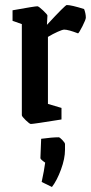

<svg xmlns="http://www.w3.org/2000/svg" viewBox="-20 -484 363 765"><path d="M67 -25V-388L30 -401V-443Q119 -459 129 -459Q134 -459 151.5 -442.5Q169 -426 169 -422L167 -385Q240 -464 246 -464Q264 -464 315 -448Q318 -441 320 -431.5Q322 -422 322 -414Q322 -406 308.5 -379.5Q295 -353 291 -351Q252 -366 236 -366Q229 -366 210 -357.5Q191 -349 171 -337V-70L225 -54V-8Q113 10 103 10Q98 10 82.5 -5Q67 -20 67 -25ZM146 241Q156 195 160 164Q141 151 141 146L144 69Q188 63 214 63Q218 63 228.5 74Q239 85 239 90V113Q239 148 223 191.5Q207 235 187 261Z"/></svg>

Font: Grenze Medium
Style: Regular
Weight: 500
Designer: Renata Polastri
Foundry: Omnibus-Type
Version: Version 1.002; ttfautohint (v1.8)